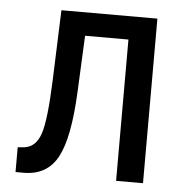

<svg xmlns="http://www.w3.org/2000/svg" viewBox="-44 -571 597 614"><g transform="rotate(5 255.0 -264.0)"><path d="M437 -528.3V0H350.6V-453.6H211.4L203.1 -274.4Q196.3 -125.5 163.1 -63.2Q129.9 -1 56.6 0H27.8V-79.6L49.8 -81.5Q85.9 -86.4 100.8 -130.1Q115.7 -173.8 120.6 -302.2L128.9 -528.3Z"/></g></svg>

Font: MAUL Condensed
Style: Condensed Regular
Weight: 400
Designer: MAUL
Version: Version 1.0; 2020; ttfautohint (v1.8.3)